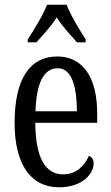

<svg xmlns="http://www.w3.org/2000/svg" viewBox="-20 -786 471 816"><path d="M98 -619V-606H135C163 -639 197 -673 221 -712C245 -673 279 -639 307 -606H344V-619C319 -657 280 -721 263 -766H180C163 -721 123 -657 98 -619ZM231 10C333 10 378 -50 378 -91C378 -109 369 -119 358 -124C339 -81 304 -45 249 -45C173 -45 131 -114 130 -264H393V-304C393 -462 329 -546 223 -546C108 -546 42 -452 42 -264C42 -90 109 10 231 10ZM307 -313H131C134 -430 165 -496 225 -496C284 -496 306 -422 307 -313Z"/></svg>

Font: Noto Serif Tamil ExtraCondensed
Style: Italic
Weight: 400
Width: 2
Italic angle: -12°
Designer: Indian Type Foundry, Tom Grace, and the Monotype Design Team
Foundry: Monotype Imaging Inc.
Version: Version 2.003